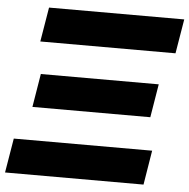

<svg xmlns="http://www.w3.org/2000/svg" viewBox="-62 -779 819 831"><g transform="rotate(5 347.5 -364.0)"><path d="M-9.8 0 15.1 -149.4H616.2L591.8 0ZM92.8 -578.1 117.7 -727.5H705.1L680.2 -578.1ZM83.5 -293 107.4 -438H619.6L595.7 -293Z"/></g></svg>

Font: Inter Display ExtraBold
Style: Italic
Weight: 800
Italic angle: -9.39999°
Designer: Rasmus Andersson
Foundry: rsms
Version: Version 4.000;git-a52131595